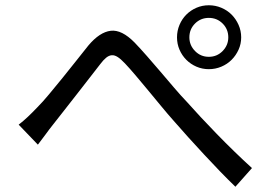

<svg xmlns="http://www.w3.org/2000/svg" viewBox="-20 -733 1040 730"><path d="M700 -591Q700 -561 721.5 -539Q743 -517 774 -517Q805 -517 826.5 -539Q848 -561 848 -591Q848 -622 826.5 -643.5Q805 -665 774 -665Q743 -665 721.5 -643.5Q700 -622 700 -591ZM653 -591Q653 -616 662.5 -638.5Q672 -661 688.5 -677.5Q705 -694 727 -703.5Q749 -713 774 -713Q799 -713 821.5 -703.5Q844 -694 860.5 -677.5Q877 -661 887 -638.5Q897 -616 897 -591Q897 -566 887 -544Q877 -522 860.5 -505.5Q844 -489 821.5 -479.5Q799 -470 774 -470Q749 -470 727 -479.5Q705 -489 688.5 -505.5Q672 -522 662.5 -544Q653 -566 653 -591ZM51 -259Q69 -273 85.5 -288.5Q102 -304 122 -325Q142 -345 166.5 -374.5Q191 -404 217.5 -436.5Q244 -469 269.5 -501.5Q295 -534 316 -560Q359 -611 401 -616Q443 -621 492 -571Q514 -548 539 -519.5Q564 -491 590 -460.5Q616 -430 642 -399.5Q668 -369 692 -344Q714 -319 743 -288Q772 -257 804 -224Q836 -191 870.5 -157.5Q905 -124 938 -94L875 -23Q847 -50 816.5 -81.5Q786 -113 755.5 -146Q725 -179 695.5 -211.5Q666 -244 641 -273Q617 -300 591.5 -331Q566 -362 541.5 -391.5Q517 -421 495 -447Q473 -473 455 -492Q439 -509 427 -516.5Q415 -524 404.5 -523Q394 -522 383.5 -513.5Q373 -505 361 -489Q344 -467 321 -437.5Q298 -408 273.5 -376.5Q249 -345 225 -314.5Q201 -284 183 -261Q167 -241 151.5 -219.5Q136 -198 124 -183Z"/></svg>

Font: SpoqaHanSansJP-Regular
Style: Regular
Weight: 400
Designer: [Source Han Sans]
Ryoko NISHIZUKA  (kana & ideographs); Paul D. Hunt (Latin, Greek & Cyrillic); Wenlong ZHANG  (bopomofo
Foundry: Spoqa (http://bi.spoqa.com)
Version: Version 1.002.20150607